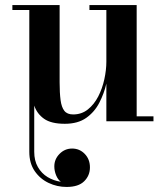

<svg xmlns="http://www.w3.org/2000/svg" viewBox="-20 -480 656 760"><path d="M521 -460V-19.5H587.5V0H401V-149Q392 -110 373.2 -73.5Q354.5 -37 321.5 -13.5Q288.5 10 236.5 10Q182.5 10 154.5 -9.8Q126.5 -29.5 115.5 -62V121Q115.5 156 130 181.2Q144.5 206.5 168.5 221Q192.5 235.5 221 239.5Q209.5 231.5 202.2 214Q195 196.5 195 178.5Q195 150 215.8 129Q236.5 108 265.5 108Q295 108 315.5 129.2Q336 150.5 336 182.5Q336 215 313.2 237.5Q290.5 260 243.5 260Q206 260 172.2 244Q138.5 228 117.2 197Q96 166 96 121V-440.5H29V-460H216V-154Q216 -112 219.8 -83.8Q223.5 -55.5 234.8 -41.2Q246 -27 269.5 -27Q303 -27 327.8 -46.8Q352.5 -66.5 368.8 -98Q385 -129.5 393 -166.2Q401 -203 401 -236V-440.5H334V-460Z"/></svg>

Font: Bodoni Moda 11pt SemiBold
Style: Regular
Weight: 600
Designer: Owen Earl
Foundry: indestructible type
Version: Version 2.004